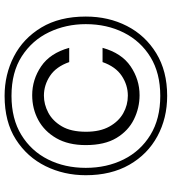

<svg xmlns="http://www.w3.org/2000/svg" viewBox="24 -771 747 835"><g transform="rotate(-90 397.5 -353.5)"><path d="M398 0Q506 0 583.5 -47.5Q661 -95 702 -175Q743 -255 743 -354Q743 -468 695.5 -547Q648 -626 569.5 -666.5Q491 -707 398 -707Q285 -707 208.5 -658Q132 -609 92.5 -529Q53 -449 53 -354Q53 -244 98.5 -164.5Q144 -85 222.5 -42.5Q301 0 398 0ZM398 -30Q298 -30 228 -73Q158 -116 121.5 -189.5Q85 -263 85 -354Q85 -445 121.5 -518Q158 -591 228 -634Q298 -677 398 -677Q501 -677 570.5 -632Q640 -587 675 -513.5Q710 -440 710 -354Q710 -262 673 -188.5Q636 -115 566.5 -72.5Q497 -30 398 -30ZM401 -120Q346 -120 296 -144.5Q246 -169 215 -220.5Q184 -272 184 -354Q184 -430 214 -482Q244 -534 293 -560.5Q342 -587 401 -587Q469 -587 526.5 -548Q584 -509 607 -426H545Q525 -483 485 -509.5Q445 -536 399 -536Q361 -536 325 -517Q289 -498 265.5 -458Q242 -418 242 -353Q242 -292 264.5 -251.5Q287 -211 322.5 -191Q358 -171 399 -171Q445 -171 485 -197.5Q525 -224 545 -281H607Q584 -198 526.5 -159Q469 -120 401 -120Z"/></g></svg>

Font: Ulagadi Sans Light
Style: Regular
Weight: 300
Designer: Ninad Kale (Devanagari), Jonny Pinhorn (Latin)
Foundry: Indian Type Foundry
Version: Version 3.01;March 29, 2020;FontCreator 12.0.0.2522 64-bit; 